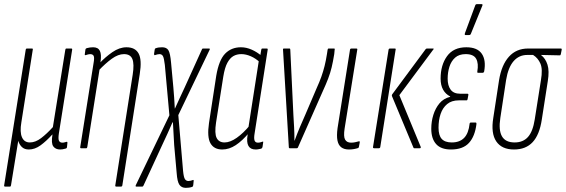

<svg xmlns="http://www.w3.org/2000/svg" viewBox="-24 -715 2729 926"><path d="M1 185Q-5 185 -4 179L100 -475Q101 -481 106 -481H130Q136 -481 134 -475L79 -125Q71 -78 82 -53Q93 -28 120 -28Q147 -28 174.5 -49Q202 -70 231 -102L291 -475Q292 -481 296 -481H320Q325 -481 324 -475L260 -72Q256 -45 260.5 -36Q265 -27 277 -27Q283 -27 287.5 -28.5Q292 -30 297 -31Q302 -32 301 -25L299 -5Q298 1 291 2Q284 4 278 5Q272 6 266 6Q244 6 233 -9Q222 -24 229 -66H228Q199 -34 171.5 -14Q144 6 115 6Q94 6 81.5 -6Q69 -18 64 -36L29 179Q28 185 24 185Z M537 185Q531 185 532 179L616 -355Q624 -406 614.5 -430Q605 -454 574 -454Q546 -454 515 -431.5Q484 -409 451 -374L454 -408Q484 -440 518 -463.5Q552 -487 586 -487Q628 -487 644.5 -457Q661 -427 650 -358L566 179Q565 185 559 185ZM367 0Q362 0 363 -6L427 -409Q432 -436 428 -445Q424 -454 410 -454Q406 -454 400.5 -452.5Q395 -451 389 -449Q384 -448 385 -454L388 -476Q389 -480 391 -481Q393 -482 395 -483Q402 -485 410 -486Q418 -487 425 -487Q449 -487 457.5 -470Q466 -453 461 -418L457 -397V-386L397 -6Q396 0 392 0Z M872 191Q852 191 841.5 176.5Q831 162 828 119L816 -16Q815 -43 813 -70.5Q811 -98 810 -125H808Q796 -97 783.5 -70Q771 -43 758 -15L668 180Q666 185 662 185H634Q628 185 631 178L793 -159L771 -402Q767 -436 761.5 -445Q756 -454 745 -454Q740 -454 734.5 -452.5Q729 -451 723 -449Q719 -448 719 -455L722 -475Q723 -481 726 -482Q734 -485 742 -486Q750 -487 758 -487Q779 -487 788 -473Q797 -459 801 -413L812 -294Q814 -269 816 -243.5Q818 -218 819 -192H820Q832 -218 843.5 -243.5Q855 -269 867 -294L950 -477Q951 -481 955 -481H984Q990 -481 987 -475L836 -160L859 110Q862 140 868 149Q874 158 885 158Q890 158 896 156.5Q902 155 907 153Q911 152 910 158L908 178Q907 184 904 186Q895 189 887.5 190Q880 191 872 191Z M1048 6Q1008 6 991 -24Q974 -54 984 -122L1019 -350Q1032 -426 1062 -456.5Q1092 -487 1138 -487Q1164 -487 1190 -475.5Q1216 -464 1238 -445L1231 -413Q1210 -433 1186 -443.5Q1162 -454 1140 -454Q1118 -454 1101.5 -444.5Q1085 -435 1072.5 -412Q1060 -389 1053 -346L1018 -124Q1010 -71 1021 -49.5Q1032 -28 1059 -28Q1086 -28 1118 -50.5Q1150 -73 1182 -112L1179 -77Q1145 -36 1113 -15Q1081 6 1048 6ZM1209 6Q1159 6 1170 -63L1174 -88L1173 -93L1225 -427L1230 -439L1236 -475Q1237 -481 1241 -481H1263Q1268 -481 1267 -475L1204 -72Q1200 -49 1203.5 -38Q1207 -27 1220 -27Q1226 -27 1231.5 -28.5Q1237 -30 1243 -32Q1247 -33 1245 -26L1242 -6Q1241 -1 1236 2Q1230 3 1223.5 4.5Q1217 6 1209 6Z M1374 0Q1369 0 1369 -5L1341 -475Q1340 -481 1345 -481H1372Q1376 -481 1376 -476L1391 -161Q1393 -130 1394.5 -100Q1396 -70 1396 -37H1397Q1409 -70 1422 -101Q1435 -132 1449 -163L1502 -287Q1517 -320 1526 -345.5Q1535 -371 1541.5 -397Q1548 -423 1553 -455L1556 -475Q1557 -481 1561 -481H1587Q1592 -481 1590 -475L1588 -454Q1582 -417 1575.5 -390Q1569 -363 1558.5 -335.5Q1548 -308 1531 -271L1413 -4Q1412 0 1407 0Z M1659 6Q1636 6 1622 -4.5Q1608 -15 1603.5 -37.5Q1599 -60 1604 -97L1664 -475Q1665 -481 1671 -481H1694Q1701 -481 1699 -475L1638 -95Q1632 -56 1640.5 -41.5Q1649 -27 1669 -27Q1680 -27 1688.5 -29Q1697 -31 1705 -33Q1712 -36 1711 -28L1707 -7Q1706 -2 1703 -1Q1694 2 1683 4Q1672 6 1659 6Z M1974 0Q1971 0 1970 -3L1867 -250Q1864 -256 1869 -262L2029 -478Q2032 -481 2035 -481H2064Q2071 -481 2065 -475L1902 -256L2005 -7Q2007 0 2000 0ZM1781 0Q1774 0 1775 -6L1850 -475Q1851 -481 1857 -481H1880Q1886 -481 1884 -475L1810 -6Q1809 0 1803 0Z M2151 6Q2103 6 2079.5 -20Q2056 -46 2056 -94Q2056 -129 2066 -161Q2076 -193 2095.5 -216.5Q2115 -240 2147 -248V-250Q2125 -261 2113 -282.5Q2101 -304 2101 -336Q2101 -401 2132 -444Q2163 -487 2225 -487Q2278 -487 2299.5 -456Q2321 -425 2311 -370Q2309 -364 2304 -364H2281Q2277 -364 2278 -370Q2285 -409 2272.5 -431.5Q2260 -454 2222 -454Q2190 -454 2171 -437Q2152 -420 2143.5 -393Q2135 -366 2135 -335Q2135 -302 2149.5 -282.5Q2164 -263 2195 -263H2230Q2235 -263 2235 -258L2231 -236Q2230 -231 2226 -231H2189Q2154 -231 2132.5 -213Q2111 -195 2101 -165.5Q2091 -136 2091 -99Q2091 -62 2106.5 -45Q2122 -28 2155 -28Q2193 -28 2214.5 -50Q2236 -72 2241 -119Q2242 -124 2247 -124H2270Q2274 -124 2274 -118Q2267 -58 2238 -26Q2209 6 2151 6ZM2221 -546Q2218 -546 2217.5 -548Q2217 -550 2218 -554L2268 -689Q2269 -692 2271 -693.5Q2273 -695 2276 -695H2299Q2302 -695 2303 -693Q2304 -691 2302 -687L2247 -552Q2245 -546 2238 -546Z M2455 6Q2396 6 2369.5 -33Q2343 -72 2355 -146L2383 -329Q2395 -402 2430.5 -441.5Q2466 -481 2523 -481H2681Q2686 -481 2685 -475L2681 -455Q2680 -448 2676 -448L2586 -450V-449Q2607 -433 2616.5 -403Q2626 -373 2618 -324L2589 -138Q2578 -65 2545 -29.5Q2512 6 2455 6ZM2458 -28Q2499 -28 2522.5 -54.5Q2546 -81 2555 -139L2585 -329Q2594 -381 2582.5 -408Q2571 -435 2547 -450H2519Q2479 -450 2453 -420Q2427 -390 2417 -330L2389 -146Q2380 -87 2397 -57.5Q2414 -28 2458 -28Z"/></svg>

Font: Sofia Sans Extra Condensed ExtraLight
Style: Italic
Weight: 250
Italic angle: -9°
Version: Version 4.100